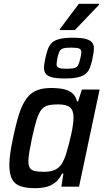

<svg xmlns="http://www.w3.org/2000/svg" viewBox="-20 -980 547 1008"><path d="M166 8Q118 8 87.5 -2.5Q57 -13 43 -40Q29 -67 29 -114Q29 -140 34 -176Q39 -212 49 -258Q65 -335 81.5 -385Q98 -435 120.5 -464.5Q143 -494 174 -506Q205 -518 249 -518Q286 -518 314 -512Q342 -506 360 -490.5Q378 -475 384 -448H390L410 -510H503L395 0H302L313 -69H306Q290 -36 267 -19.5Q244 -3 218.5 2.5Q193 8 166 8ZM211 -78Q238 -78 257 -84Q276 -90 290 -103Q304 -116 313 -136Q320 -149 327 -171.5Q334 -194 341 -221Q348 -248 354 -275Q360 -302 363 -325.5Q366 -349 366 -363Q366 -401 347.5 -416.5Q329 -432 285 -432Q252 -432 231.5 -426.5Q211 -421 197 -403.5Q183 -386 172 -350.5Q161 -315 148 -255Q139 -212 134 -182.5Q129 -153 129 -134Q129 -110 137 -98Q145 -86 163.5 -82Q182 -78 211 -78ZM320 -568Q277 -568 253.5 -574Q230 -580 220.5 -592.5Q211 -605 211 -623Q211 -634 213 -646.5Q215 -659 218 -674Q224 -702 231.5 -722.5Q239 -743 253 -756Q267 -769 293.5 -775.5Q320 -782 363 -782Q407 -782 430.5 -775.5Q454 -769 463.5 -757Q473 -745 473 -726Q473 -716 471 -703Q469 -690 466 -674Q460 -646 452.5 -626Q445 -606 431 -593.5Q417 -581 390.5 -574.5Q364 -568 320 -568ZM330 -619Q360 -619 373 -623.5Q386 -628 391.5 -640.5Q397 -653 402 -675Q404 -684 405.5 -692Q407 -700 407 -706Q407 -720 396 -725Q385 -730 353 -730Q324 -730 310.5 -725.5Q297 -721 291.5 -708.5Q286 -696 281 -674Q280 -665 278.5 -657Q277 -649 277 -643Q277 -629 288 -624Q299 -619 330 -619ZM293 -822 294 -827 394 -960H501L500 -955L373 -822Z"/></svg>

Font: Saira SemiCondensed Medium
Style: Italic
Weight: 500
Width: 4
Italic angle: -12°
Designer: Hector Gatti with collaboration of the Omnibus-Type team
Foundry: Omnibus-Type
Version: Version 1.101